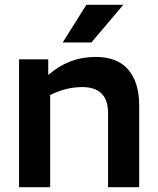

<svg xmlns="http://www.w3.org/2000/svg" viewBox="-20 -776 653 796"><path d="M321 -415Q254 -415 188 -382V0H59V-530H180V-465Q265 -540 376 -540Q467 -540 512 -487Q557 -434 557 -340V0H428V-307Q428 -415 321 -415ZM338 -756H491L359 -600H240Z"/></svg>

Font: Roundo SemiBold
Style: Regular
Weight: 600
Designer: Namrata Goyal (Gurmukhi), Shiva Nallaperumal (Latin)
Foundry: Indian Type Foundry
Version: Version 1.000;PS 1.0;hotconv 1.0.88;makeotf.lib2.5.647800